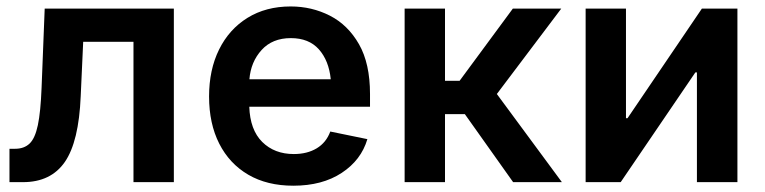

<svg xmlns="http://www.w3.org/2000/svg" viewBox="-20 -573 2407 604"><path d="M9.8 0V-105H27.8Q55.7 -105 73 -121.3Q90.3 -137.7 99.1 -179.4Q107.9 -221.2 110.8 -296.9L120.6 -545.9H526.9V0H399.9V-441.4H241.7L233.9 -270.5Q228 -127.4 184.1 -63.7Q140.1 0 52.2 0Z M902.8 11.2Q820.3 11.2 761 -23.4Q701.7 -58.1 669.7 -121.1Q637.7 -184.1 637.7 -269.5Q637.7 -353.5 669.2 -417.2Q700.7 -481 758.5 -516.8Q816.4 -552.7 894.5 -552.7Q960.9 -552.7 1017.8 -523.7Q1074.7 -494.6 1109.4 -433.8Q1144 -373 1144 -277.3V-237.3H764.2Q766.6 -164.6 804.9 -126.5Q843.3 -88.4 904.3 -88.4Q946.3 -88.4 976.3 -106.4Q1006.3 -124.5 1019 -159.2L1135.7 -135.3Q1116.2 -69.3 1054.9 -29.1Q993.7 11.2 902.8 11.2ZM764.6 -323.7H1020.5Q1014.6 -382.3 983.2 -417.7Q951.7 -453.1 895 -453.1Q836.9 -453.1 803 -415.8Q769 -378.4 764.6 -323.7Z M1252.9 0V-545.9H1379.9V-318.8H1425.8L1593.3 -545.9H1745.6L1543 -277.3L1747.6 0H1594.2L1442.4 -213.9H1379.9V0Z M2299.8 0H2172.4V-345.2H2167.5L1932.6 0H1822.3V-545.9H1949.2V-201.2H1954.1L2188 -545.9H2299.8Z"/></svg>

Font: Inter-SemiBold
Style: Regular
Weight: 600
Designer: Rasmus Andersson
Foundry: rsms
Version: Version 4.000;git-a52131595